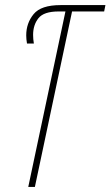

<svg xmlns="http://www.w3.org/2000/svg" viewBox="-20 -734 434 754"><path d="M91 0H117L263 -689H389L394 -714H218Q141 -714 112 -678.5Q83 -643 83 -595Q83 -580 86 -563H113Q110 -580 110 -597Q110 -636 131 -662.5Q152 -689 210 -689H237Z"/></svg>

Font: Noto Sans Display Condensed Thin
Style: Italic
Weight: 250
Width: 3
Italic angle: -12°
Designer: Monotype Design Team
Foundry: Monotype Imaging Inc.
Version: Version 1.900